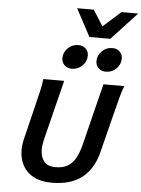

<svg xmlns="http://www.w3.org/2000/svg" viewBox="-74 -1276 989 1344"><g transform="rotate(5 420.5 -604.0)"><path d="M642.1 -705.6H788.6Q776.4 -676.8 762 -623.5Q747.6 -570.3 729 -495.6L662.1 -229.5Q632.3 -111.8 553.5 -49.8Q474.6 12.2 340.8 12.2Q264.6 12.2 213.6 -14.9Q162.6 -42 137 -89.4Q111.3 -136.7 111.3 -197.3Q111.3 -235.8 121.6 -278.3L174.8 -495.6Q192.4 -566.9 205.1 -621.8Q217.8 -676.8 219.7 -705.6H366.2L261.2 -284.7Q256.8 -266.6 254.2 -248Q251.5 -229.5 251.5 -212.4Q251.5 -165 275.4 -131.8Q299.3 -98.6 358.9 -98.6Q412.1 -98.6 445.8 -119.9Q479.5 -141.1 500.2 -179.9Q521 -218.8 533.7 -270.5ZM579.1 -863.3Q579.1 -903.3 609.4 -933.6Q639.6 -963.9 682.6 -963.9Q714.4 -963.9 734.4 -944.3Q754.4 -924.8 754.4 -895.5Q754.4 -855.5 724.4 -825.2Q694.3 -794.9 650.9 -794.9Q619.6 -794.9 599.4 -814.2Q579.1 -833.5 579.1 -863.3ZM339.8 -863.3Q339.8 -903.8 370.4 -933.8Q400.9 -963.9 443.8 -963.9Q475.6 -963.9 495.6 -944.3Q515.6 -924.8 515.6 -895.5Q515.6 -855 485.4 -825Q455.1 -794.9 411.6 -794.9Q380.4 -794.9 360.1 -814.2Q339.8 -833.5 339.8 -863.3ZM724.1 -1220.2H841.3L662.1 -1026.9H515.6L412.1 -1220.2H529.3L599.6 -1108.9Z"/></g></svg>

Font: Andika
Style: Bold Italic
Weight: 700
Italic angle: -14°
Designer: Victor Gaultney, Annie Olsen, Julie Remington, Don Collingsworth, Eric Hays, Becca Hirsbrunner
Foundry: SIL International
Version: Version 6.101